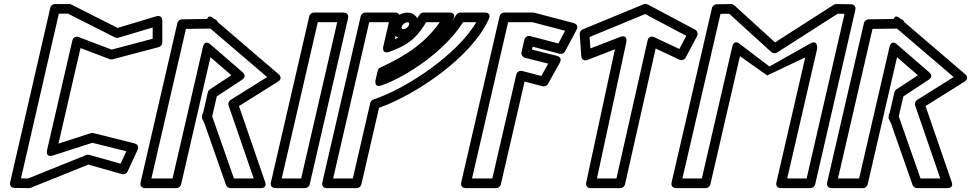

<svg xmlns="http://www.w3.org/2000/svg" viewBox="-20 -950 5032 995"><path d="M594.1 -754.6 771.2 -807.6 771.2 -749.2 558.7 -693 388.2 -757.7C378.8 -761.3 360 -762 354.9 -740L224.3 -174.2C224.3 -174.2 211.5 -130.3 256.4 -144.8L458.6 -210L634.7 -166.1L604.9 -101.7L442.7 -147.4C437.3 -149 431.1 -148.4 426.6 -146.6L125.4 -25L88.7 -25.6L284.9 -879H332.9L575.7 -756.2C581.5 -753.2 589.2 -753.1 594.1 -754.6ZM589.3 -805.3 350.2 -926.3C346.9 -928 342.8 -929 338.9 -929H265C254.2 -929 243.2 -921.1 240.6 -909.6L33 -6.7C26.6 21.2 50.5 23.8 57 23.9L129.7 25C132.6 25.1 136.4 24.4 139.5 23.2L437.3 -97L611.9 -47.8C622.9 -44.7 636.2 -50.1 641.4 -61.4L692.7 -172.6C704.3 -197.6 682.8 -205.6 676.1 -207.3L463.7 -260.3C460.2 -261.1 454.4 -261.2 450 -259.8L283 -205.9L397.2 -700.8L548.5 -643.5C552.6 -641.9 558.6 -641.3 563.7 -642.7L802.6 -705.8C812 -708.3 821.2 -718.1 821.2 -730L821.2 -841.2C821.2 -876 791.3 -865.8 789 -865.2Z M1026.3 -338 1040 -309.1 1151.1 8.3C1154.1 16.8 1163.6 25 1174.7 25H1329.9C1368.5 25 1353.5 -8.1 1353.5 -8.1L1218.4 -400.4L1419.7 -526.4C1449.7 -545.1 1424.2 -565.3 1422.7 -566.5L1108.8 -835.1C1106.9 -840.7 1100.1 -849.4 1090.3 -851.6L1088.7 -853C1059.6 -879.7 1053.5 -851.7 1053.5 -851.7L923.2 -849.9C912.9 -849.8 901.9 -842.1 899.2 -830.5L708.8 -5.6C702.2 23 727 25 733.1 25H894.1C904.9 25 915.8 17.2 918.5 5.6L1070.7 -653.6L1178.9 -560L1067.8 -486.9C1063.5 -484.1 1058.6 -478.1 1057.1 -471.7L1032.5 -364.8C1028.9 -360 1026.3 -352.3 1027.8 -344.6ZM1164.7 -403 1294.8 -25H1192.4L1080.5 -344.5C1079.9 -346.2 1079.6 -346.9 1079.6 -346.9L1103.6 -450.7L1234 -536.4C1236.3 -537.9 1262.4 -553.9 1236.6 -576.2L1072 -718.6C1072 -718.6 1041.6 -749.9 1031.3 -705.3L874.2 -25H764.6L943.5 -800.2L1070.4 -801.9C1167.8 -718.6 1266.5 -634.3 1364.3 -550.7L1175.1 -432.3C1165 -426 1161.2 -413.1 1164.7 -403Z M1540.6 -25H1439.9L1626.9 -835H1727.6ZM1560.5 25C1571.3 25 1582.2 17.2 1584.9 5.6L1783.4 -854.4C1790 -883 1765.2 -885 1759 -885H1607C1596.3 -885 1585.3 -877.2 1582.7 -865.6L1384.1 -5.6C1377.5 23 1402.4 25 1408.5 25Z M1898.7 -416.1 1808.4 -25H1706.4L1893.4 -835H1995.4L1966.9 -711.4C1966.9 -711.4 1954.2 -666.2 1999.6 -682.2C2119.4 -724.5 2150.6 -775.6 2188.8 -835H2259.1C2187.2 -732.9 2094.3 -665.7 1951.2 -600.2C1943.9 -596.9 1938.7 -589.3 1937.3 -583.1L1926.7 -537.4C1926.7 -537.4 1914.1 -492.1 1959.4 -508.2C2090.6 -554.7 2288.3 -688.5 2379.7 -835H2448.5C2352 -670.5 2093.1 -493.7 1915.1 -434.2C1906.9 -431.4 1900.6 -424.4 1898.7 -416.1ZM1944.3 -391.3C2141.8 -461.9 2418.3 -653.3 2507.7 -840L2512.2 -849.3C2530.9 -888.8 2489.6 -885 2489.6 -885H2365.5C2358.3 -885 2348.8 -880.7 2344.1 -872.8L2341.1 -867.8C2334.2 -856.2 2326.4 -844.6 2317.9 -833C2317.9 -833 2319.5 -835.5 2320.1 -836.5L2326.5 -846.7C2352 -887.4 2305.3 -885 2305.3 -885H2175.2C2167.3 -885 2158.9 -880.8 2154.3 -873.6L2151.2 -868.9C2114.8 -813.1 2101.8 -781.9 2026.4 -746.8L2051.2 -854.4C2057.8 -883 2033 -885 2026.9 -885H1873.5C1862.8 -885 1851.8 -877.2 1849.2 -865.6L1650.6 -5.6C1644 23 1668.9 25 1675 25H1828.3C1839.1 25 1850 17.2 1852.7 5.6ZM2071 -798.8C2069.7 -798.8 2068.6 -798.9 2067.6 -799.1C2063.1 -800.2 2059.9 -802.9 2061.8 -811.1C2064.5 -822.7 2079.3 -834.6 2090.8 -834.6C2092.2 -834.6 2093.3 -834.5 2094.2 -834.3C2098.7 -833.2 2101.9 -830.5 2100 -822.3C2097.3 -810.7 2082.5 -798.8 2071 -798.8ZM2071 -748.8C2107.2 -748.8 2140.6 -776.1 2148.7 -811.1C2156.2 -843.4 2137.8 -875.6 2105.3 -883C2100.6 -884.1 2095.8 -884.6 2090.8 -884.6C2054.6 -884.6 2021.2 -857.3 2013.1 -822.3C2005.6 -790 2024 -757.8 2056.5 -750.4C2061.2 -749.3 2066.1 -748.8 2071 -748.8Z M2873.7 -724.7 2728.1 -762.9C2715.2 -766.3 2700.7 -758.9 2697.4 -744.3L2682.6 -680.3C2679.4 -666.3 2689.6 -653.3 2700.9 -650.4L2821.1 -620.2L2785.5 -556.4L2686.3 -582.1C2673.4 -585.5 2659 -578 2655.6 -563.6L2531.3 -25H2426.2L2613.2 -835H2739.1L2908.6 -790.6ZM2880.1 -671.4C2890.4 -668.7 2903 -673.4 2908.5 -683.8L2967.5 -795C2981.4 -821.2 2957.6 -829.4 2951.8 -830.9L2748.6 -884.2C2747 -884.6 2744.4 -885 2742.3 -885H2593.3C2582.6 -885 2571.6 -877.2 2569 -865.6L2370.4 -5.6C2363.8 23 2388.7 25 2394.8 25H2551.2C2561.9 25 2572.9 17.2 2575.5 5.6L2698.6 -527.3L2791.6 -503.1C2801.2 -500.7 2814 -504.8 2819.8 -515.2L2880.7 -624.4C2897 -653.6 2867.9 -660 2864.9 -660.8L2736.8 -693L2740.3 -708Z M3335.9 -740 3174.5 -25H3073.5L3225.3 -729.2C3225.3 -729.2 3236.9 -775.2 3191.8 -757.8L3039.6 -699L3035.5 -758.3L3323.6 -877.2L3536.5 -764.1L3500.5 -696.2L3370.9 -757.1C3365.2 -759.8 3342.3 -768.2 3335.9 -740ZM3377.8 -698.6 3500.8 -640.8C3511.8 -635.6 3527.1 -639.7 3533.5 -651.7L3592.4 -762.7C3598.3 -773.7 3594.6 -789.8 3582 -796.5L3336.7 -926.9C3330.4 -930.2 3322.3 -930.8 3315.4 -927.9L2999.7 -797.6C2991 -794 2983.6 -783.9 2984.3 -772.8L2992 -661.7C2994.4 -626.6 3024 -639.4 3025.9 -640.1L3166.7 -694.5L3018.1 -5.3C3012 22.8 3036.1 25 3042.5 25H3194.5C3205.4 25 3216.3 17 3218.9 5.5Z M3956 -559 4153 -652.5 4003.7 -5.6C3997.1 23 4021.9 25 4028 25H4180C4190.8 25 4201.7 17.1 4204.4 5.6L4412.3 -897.3C4418.8 -925.2 4394.8 -927.8 4388.4 -927.9L4314.4 -929C4310.4 -929.1 4304.7 -927.7 4300.5 -925.1L3996.5 -730.3L3785.3 -922.5C3781.6 -925.9 3774.5 -929.1 3768 -929L3693.5 -927.9C3683.3 -927.7 3672.2 -920.1 3669.6 -908.5L3460.6 -5.6C3454 23 3478.9 25 3485 25H3637C3647.7 25 3658.7 17.2 3661.3 5.6L3814.7 -658.8ZM3967.4 -605.4 3814.2 -722C3814.2 -722 3784.4 -749.8 3774.7 -707.8L3617.1 -25H3516.4L3713.9 -878.2L3758.9 -878.9L3977 -680.4C3985.8 -672.5 3999.3 -672.7 4007.3 -677.9L4321.1 -878.9L4356.7 -878.4L4160.1 -25H4059.5L4214.5 -696.5C4214.5 -696.5 4221 -748.2 4177.9 -723.9Z M4584.3 -338 4598 -309.1 4709.1 8.3C4712.1 16.8 4721.6 25 4732.7 25H4887.9C4926.5 25 4911.5 -8.1 4911.5 -8.1L4776.4 -400.4L4977.7 -526.4C5007.7 -545.1 4982.2 -565.3 4980.7 -566.5L4666.8 -835.1C4664.9 -840.7 4658.1 -849.4 4648.3 -851.6L4646.7 -853C4617.6 -879.7 4611.5 -851.7 4611.5 -851.7L4481.2 -849.9C4470.9 -849.8 4459.9 -842.1 4457.2 -830.5L4266.8 -5.6C4260.2 23 4285 25 4291.1 25H4452.1C4462.9 25 4473.8 17.2 4476.5 5.6L4628.7 -653.6L4736.9 -560L4625.8 -486.9C4621.5 -484.1 4616.6 -478.1 4615.1 -471.7L4590.5 -364.8C4586.9 -360 4584.3 -352.3 4585.8 -344.6ZM4722.7 -403 4852.8 -25H4750.4L4638.5 -344.5C4637.9 -346.2 4637.6 -346.9 4637.6 -346.9L4661.6 -450.7L4792 -536.4C4794.3 -537.9 4820.4 -553.9 4794.6 -576.2L4630 -718.6C4630 -718.6 4599.6 -749.9 4589.3 -705.3L4432.2 -25H4322.6L4501.5 -800.2L4628.4 -801.9C4725.8 -718.6 4824.5 -634.3 4922.3 -550.7L4733.1 -432.3C4723 -426 4719.2 -413.1 4722.7 -403Z"/></svg>

Font: Stormning Aesir
Style: Bold
Weight: 400
Designer: Robert Jablonski, Mew Too
Foundry: Cannot Into Space Fonts
Version: Version 0.90